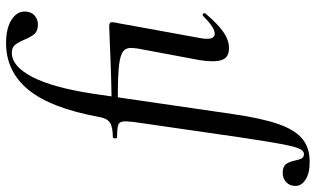

<svg xmlns="http://www.w3.org/2000/svg" viewBox="-341 -542 1041 633"><g transform="rotate(-90 179.5 -225.5)"><path d="M-117 228Q-117 209 -104.5 197.5Q-92 186 -74 186Q-53 186 -45 197Q-37 208 -33 228Q-30 242 -26 249Q-22 256 -12 256Q-1 256 6 240.5Q13 225 21 182.5Q29 140 43 47L94 -306Q96 -328 96 -332Q96 -351 86 -355.5Q76 -360 43 -360Q40 -360 40 -366Q40 -374 43 -374Q77 -374 91.5 -383.5Q106 -393 110 -418Q140 -580 200.5 -653Q261 -726 354 -726Q402 -726 430 -708.5Q458 -691 458 -665Q458 -644 445.5 -632.5Q433 -621 415 -621Q394 -621 384 -632.5Q374 -644 365 -666Q356 -687 347.5 -697Q339 -707 322 -707Q277 -707 242 -639Q207 -571 187 -439L120 21Q106 118 86.5 173Q67 228 37.5 251.5Q8 275 -37 275Q-75 275 -96 261.5Q-117 248 -117 228ZM294 -45Q294 -66 298 -89L336 -292Q338 -308 338 -314Q338 -334 322 -343Q306 -352 266 -355Q226 -358 137 -358L140 -378Q221 -378 356 -384Q402 -386 410 -386Q423 -386 423 -377Q423 -371 418 -348L410 -303L371 -89Q368 -74 368 -64Q368 -38 385 -38Q405 -38 443 -76Q445 -78 447 -78Q450 -78 452 -74.5Q454 -71 451 -68Q418 -29 391 -10Q364 9 337 9Q314 9 304 -4Q294 -17 294 -45Z"/></g></svg>

Font: Cormorant Infant SemiBold
Style: Italic
Weight: 600
Italic angle: -10°
Designer: Christian Thalmann (Catharsis Fonts)
Foundry: Catharsis Fonts
Version: Version 4.000